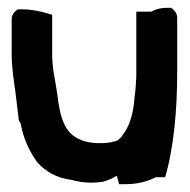

<svg xmlns="http://www.w3.org/2000/svg" viewBox="-20 -461 488 493"><path d="M10 -322C10 -288 15 -258 19 -229C22 -206 25 -178 28 -155V-153L33 -144C40 -105 56 -71 76 -44C97 -21 124 -4 164 1C189 8 215 10 241 6H243C258 2 269 -3 280 -10C281 -5 284 5 286 12H300C331 12 357 6 380 -6H404C426 -80 435 -178 435 -275V-415C435 -426 429 -435 419 -441H409C394 -441 381 -438 368 -431H330V-270C330 -263 330 -258 329 -252V-246C328 -234 327 -218 325 -209V-206C322 -166 311 -134 294 -113V-112C285 -103 282 -98 269 -97H268L267 -96C235 -90 204 -95 189 -101L188 -102C146 -117 134 -159 127 -220C122 -255 114 -285 114 -319V-423L104 -426C85 -432 61 -437 36 -437H26C16 -431 10 -422 10 -412Z"/></svg>

Font: SolarCharger
Style: 950
Weight: 900
Designer: Mew Too
Foundry: Cannot Into Space Fonts/KineticPlasma Fonts
Version: Version 1.100